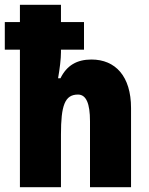

<svg xmlns="http://www.w3.org/2000/svg" viewBox="-25 -780 619 800"><path d="M229 -760H58V-688H-5V-573H58V0H229V-219C229 -341 245 -386 300 -386C334 -386 350 -349 350 -275V0H521V-330C521 -462 456 -532 356 -532C295 -532 253 -507 227 -454H217C224 -494 229 -535 229 -562V-573H325V-688H229Z"/></svg>

Font: Noto Sans Thai Looped Condensed Black
Style: Regular
Weight: 900
Width: 3
Designer: Sasikarn Vongin, Ben Mitchell
Foundry: The Fontpad Ltd
Version: Version 1.001